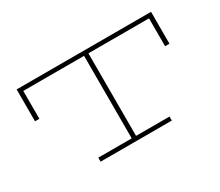

<svg xmlns="http://www.w3.org/2000/svg" viewBox="-97 -737 1094 955"><g transform="rotate(-30 450.0 -260.0)"><path d="M246 0V-23H438V-497H89V-337H64V-520H836V-337H811V-497H463V-23H655V0Z"/></g></svg>

Font: Padyakke Expanded One
Style: Regular
Weight: 400
Designer: James Puckett
Foundry: Dunwich Type Founders
Version: Version 1.500; ttfautohint (v1.8.4.7-5d5b)